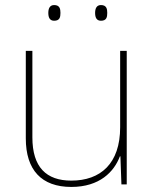

<svg xmlns="http://www.w3.org/2000/svg" viewBox="-20 -729 613 759"><path d="M171 -678C171 -661 176 -647 194 -647C216 -647 219 -661 219 -678C219 -694 216 -709 194 -709C176 -709 171 -694 171 -678ZM356 -678C356 -661 361 -647 379 -647C401 -647 404 -661 404 -678C404 -694 401 -709 379 -709C361 -709 356 -694 356 -678ZM481 -528H455V-226C455 -82 377 -15 262 -15C163 -15 108 -68 108 -186V-528H82V-182C82 -57 144 10 262 10C374 10 431 -50 454 -111H456L460 0H481Z"/></svg>

Font: Noto Sans Thai Looped Thin
Style: Regular
Weight: 100
Designer: Sasikarn Vongin, Ben Mitchell
Foundry: The Fontpad Ltd
Version: Version 1.001